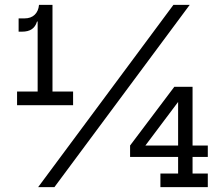

<svg xmlns="http://www.w3.org/2000/svg" viewBox="-20 -772 914 792"><path d="M153 -752H196.5V-394.3H281.5V-338H50.4V-394.3H135.3V-725.8ZM56.8 -696.1H80.9Q107.5 -696.1 123.1 -711.1Q138.7 -726.1 140.9 -752H158.6L146.2 -683.1H132.7Q126.2 -661.7 111.1 -651.6Q96 -641.4 71.4 -641.4H56.8ZM137.3 0 695.4 -752H762.6L204.4 0ZM774.3 -414V-56.3H837.2V0H641.7V-56.3H714.7V-379L699.1 -414ZM837.2 -171.8V-124.6H516.6V-171.8ZM699.1 -414 748.8 -396.9 562.8 -149.2 516.6 -171.8Z"/></svg>

Font: Hepta Slab ExtraLight
Style: Regular
Weight: 200
Designer: Michael LaGattuta
Foundry: Michael LaGattuta
Version: Version 1.100